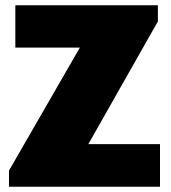

<svg xmlns="http://www.w3.org/2000/svg" viewBox="-20 -706 648 726"><path d="M577 -686V-625L314 -161H585V0H14V-61L282 -526H38V-686Z"/></svg>

Font: Chivo Black
Style: Regular
Weight: 900
Designer: Hector Gatti
Foundry: Omnibus-Type
Version: Version 1.007